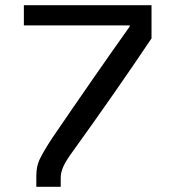

<svg xmlns="http://www.w3.org/2000/svg" viewBox="-20 -720 660 740"><path d="M480 -622H72V-700H564V-572Q421 -359 258 -133Q236 -103 225 -80Q214 -56 214 -35V-6Q214 -9 214 0H120Q120 -9 120 -6V-42Q120 -78 132 -104Q147 -136 182 -189Q343 -425 480 -618V-621Z"/></svg>

Font: Rilu
Style: Bold
Weight: 500
Designer: Alí Sinisterra
Foundry: Alí Sinisterra
Version: ""